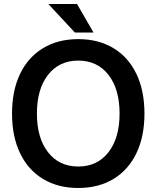

<svg xmlns="http://www.w3.org/2000/svg" viewBox="-20 -922 780 957"><path d="M370 -727Q471 -727 545.5 -682Q620 -637 660 -553.5Q700 -470 700 -356Q700 -242 660 -158.5Q620 -75 545.5 -30Q471 15 370 15Q269 15 194.5 -30Q120 -75 80 -158.5Q40 -242 40 -356Q40 -470 80 -553.5Q120 -637 194.5 -682Q269 -727 370 -727ZM370 -620Q275 -620 219.5 -549Q164 -478 164 -356Q164 -234 219.5 -163Q275 -92 370 -92Q465 -92 520.5 -163Q576 -234 576 -356Q576 -478 520.5 -549Q465 -620 370 -620ZM446 -760H353L221 -902H364Z"/></svg>

Font: CST
Style: Medium
Weight: 500
Version: Version 1.00